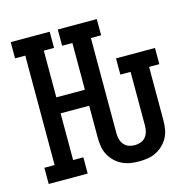

<svg xmlns="http://www.w3.org/2000/svg" viewBox="-108 -844 966 961"><g transform="rotate(-15 375.0 -363.5)"><path d="M497 8Q475 8 452.5 4.5Q430 1 409.5 -9Q389 -19 372.5 -35Q356 -51 345.5 -70.5Q335 -90 331 -112.5Q327 -135 327 -158V-326H179V-84H232V0H30V-84H83V-651H30V-735H232V-651H179V-409H327V-651H274V-735H476V-651H423V-158Q423 -142 427 -126.5Q431 -111 441 -99Q451 -87 466 -81.5Q481 -76 497 -76Q513 -76 528 -81.5Q543 -87 553 -99Q563 -111 567 -126.5Q571 -142 571 -158V-436H518V-520H720V-436H667V-158Q667 -135 663 -112.5Q659 -90 648.5 -70.5Q638 -51 621.5 -35Q605 -19 584.5 -9Q564 1 542 4.5Q520 8 497 8Z"/></g></svg>

Font: Iosevka Etoile Medium
Style: Regular
Weight: 500
Designer: Belleve Invis
Foundry: Belleve Invis
Version: Version 22.1.2; ttfautohint (v1.8.4)